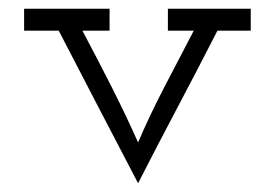

<svg xmlns="http://www.w3.org/2000/svg" viewBox="-20 -395 627 438"><path d="M476 -325H552V-375H363V-325H422Q388 -260 354.5 -195.5Q321 -131 295 -70Q267 -133 234.5 -197Q202 -261 168 -325H230V-375H35V-325H114Q159 -238 204 -151.5Q249 -65 295 23Q340 -65 385.5 -151Q431 -237 476 -325Z"/></svg>

Font: Josefin Slab Thin Medium
Style: Regular
Weight: 500
Version: Version 2.000